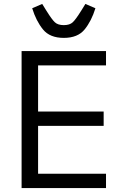

<svg xmlns="http://www.w3.org/2000/svg" viewBox="-20 -958 640 978"><path d="M90 0V-698H520V-625H174V-390H508V-317H174V-73H520V0ZM144 -916 195 -938 216 -904 218 -901Q244 -859 259.5 -844.5Q275 -830 305 -830Q335 -830 350.5 -844.5Q366 -859 392 -901L394 -904L415 -938L466 -916Q446 -851 411 -808Q376 -765 305 -765Q234 -765 199 -808Q164 -851 144 -916Z"/></svg>

Font: iA Writer Quattro V
Style: Regular
Weight: 400
Designer: Mike Abbink, Paul van der Laan, Pieter van Rosmalen, Oliver Reichenstein
Foundry: Information Architects Inc.
Version: Version 2.000